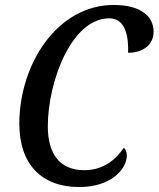

<svg xmlns="http://www.w3.org/2000/svg" viewBox="-20 -745 640 775"><path d="M300 10C428 10 492 -62 492 -118C492 -132 486 -143 480 -149C450 -104 400 -58 320 -58C223 -58 173 -122 173 -235C173 -414 268 -671 421 -671C491 -671 499 -588 497 -532C557 -532 600 -564 600 -617C600 -682 544 -725 439 -725C212 -725 58 -487 58 -245C58 -83 147 10 300 10Z"/></svg>

Font: Noto Serif Condensed Medium
Style: Italic
Weight: 500
Width: 3
Italic angle: -12°
Designer: Monotype Design Team
Foundry: Monotype Imaging Inc.
Version: Version 2.013